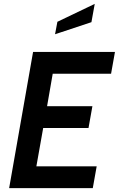

<svg xmlns="http://www.w3.org/2000/svg" viewBox="-20 -967 611 987"><path d="M457 0H27L150 -700H571L551 -588H251L222 -421H455L435 -309H202L167 -112H477ZM450 -853 263 -791 275 -855 467 -947Z"/></svg>

Font: Cabin
Style: SemiBold Italic
Weight: 600
Designer: Pablo Impallari
Foundry: Pablo Impallari. www.impallari.com Igino Marini. www.ikern.com
Version: Version 1.005